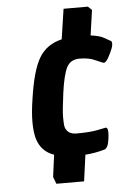

<svg xmlns="http://www.w3.org/2000/svg" viewBox="-54 -808 571 850"><g transform="rotate(-5 231.0 -383.5)"><path d="M456 -609Q462 -606 462 -594Q462 -582 449 -555Q428 -509 415 -515H414L381 -529Q354 -542 312.5 -542Q271 -542 254.5 -508.5Q238 -475 227.5 -397.5Q217 -320 217 -289.5Q217 -259 220 -246Q230 -213 271 -213Q330 -213 364 -220Q398 -227 401 -227.5Q404 -228 407 -224Q414 -216 408.5 -175.5Q403 -135 386 -131Q344 -119 301 -116L285 1H162L150 -30L163 -128Q105 -148 88 -208Q80 -238 80 -281Q80 -324 89 -381Q107 -507 140 -562.5Q173 -618 241 -634L261 -768H369L386 -752L370 -640Q408 -635 426.5 -625Q445 -615 455 -609Z"/></g></svg>

Font: Chau Philomene One
Style: Italic
Weight: 400
Designer: Vicente Lamonaca
Foundry: TipoType
Version: Version 1.001